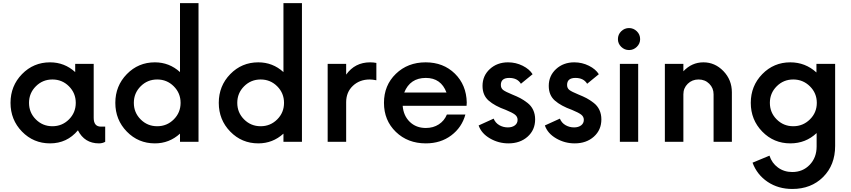

<svg xmlns="http://www.w3.org/2000/svg" viewBox="-20 -910 5461 1232"><path d="M627.5 -97.5H655V0Q637.5 10 615 10Q522.5 10 480 -73.8Q410 10 301.2 10Q195 10 121.2 -65.6Q47.5 -141.2 47.5 -250Q47.5 -358.8 121.2 -434.4Q195 -510 301.2 -510Q393.8 -510 462.5 -447.5V-500H581.2V-153.8Q581.2 -97.5 627.5 -97.5ZM210 -143.8Q253.8 -100 316.2 -100Q378.8 -100 422.5 -143.8Q466.2 -187.5 466.2 -250Q466.2 -312.5 422.5 -356.2Q378.8 -400 316.2 -400Q253.8 -400 210 -356.2Q166.2 -312.5 166.2 -250Q166.2 -187.5 210 -143.8Z M1135 -890H1253.8V0H1135V-52.5Q1066.2 10 973.8 10Q867.5 10 793.8 -65.6Q720 -141.2 720 -250Q720 -358.8 793.8 -434.4Q867.5 -510 973.8 -510Q1066.2 -510 1135 -447.5ZM882.5 -143.8Q926.2 -100 988.8 -100Q1051.2 -100 1095 -143.8Q1138.8 -187.5 1138.8 -250Q1138.8 -312.5 1095 -356.2Q1051.2 -400 988.8 -400Q926.2 -400 882.5 -356.2Q838.8 -312.5 838.8 -250Q838.8 -187.5 882.5 -143.8Z M1798.8 -890H1917.5V0H1798.8V-52.5Q1730 10 1637.5 10Q1531.2 10 1457.5 -65.6Q1383.8 -141.2 1383.8 -250Q1383.8 -358.8 1457.5 -434.4Q1531.2 -510 1637.5 -510Q1730 -510 1798.8 -447.5ZM1546.2 -143.8Q1590 -100 1652.5 -100Q1715 -100 1758.8 -143.8Q1802.5 -187.5 1802.5 -250Q1802.5 -312.5 1758.8 -356.2Q1715 -400 1652.5 -400Q1590 -400 1546.2 -356.2Q1502.5 -312.5 1502.5 -250Q1502.5 -187.5 1546.2 -143.8Z M2355 -510Q2376.2 -510 2395 -506.2V-395Q2370 -400 2352.5 -400Q2287.5 -400 2244.4 -359.4Q2201.2 -318.8 2201.2 -253.8V0H2082.5V-500H2201.2V-431.2Q2257.5 -510 2355 -510Z M2975 -252.5 2973.8 -231.2H2563.8Q2568.8 -167.5 2609.4 -128.1Q2650 -88.8 2712.5 -88.8Q2760 -88.8 2795.6 -111.9Q2831.2 -135 2847.5 -175H2966.2Q2943.8 -92.5 2875.6 -41.2Q2807.5 10 2712.5 10Q2596.2 10 2520 -63.8Q2443.8 -137.5 2443.8 -250Q2443.8 -362.5 2520 -436.2Q2596.2 -510 2711.2 -510Q2825 -510 2898.8 -437.5Q2972.5 -365 2975 -252.5ZM2712.5 -410Q2611.2 -410 2573.8 -316.2H2845Q2810 -410 2712.5 -410Z M3242.5 10Q3178.8 10 3123.8 -21.9Q3068.8 -53.8 3051.2 -105L3147.5 -148.8Q3158.8 -121.2 3183.8 -106.9Q3208.8 -92.5 3238.8 -92.5Q3266.2 -92.5 3283.8 -105.6Q3301.2 -118.8 3301.2 -141.2Q3301.2 -161.2 3284.4 -174.4Q3267.5 -187.5 3225 -205Q3155 -230 3115.6 -264.4Q3076.2 -298.8 3076.2 -358.8Q3076.2 -423.8 3123.1 -466.9Q3170 -510 3240 -510Q3290 -510 3333.8 -488.1Q3377.5 -466.2 3397.5 -433.8L3322.5 -372.5Q3300 -410 3247.5 -410Q3193.8 -410 3193.8 -365Q3193.8 -343.8 3208.8 -332.5Q3223.8 -321.2 3266.2 -303.8Q3297.5 -291.2 3318.8 -280Q3340 -268.8 3364.4 -250Q3388.8 -231.2 3401.2 -204.4Q3413.8 -177.5 3413.8 -143.8Q3413.8 -76.2 3365.6 -33.1Q3317.5 10 3242.5 10Z M3667.5 10Q3603.8 10 3548.8 -21.9Q3493.8 -53.8 3476.2 -105L3572.5 -148.8Q3583.8 -121.2 3608.8 -106.9Q3633.8 -92.5 3663.8 -92.5Q3691.2 -92.5 3708.8 -105.6Q3726.2 -118.8 3726.2 -141.2Q3726.2 -161.2 3709.4 -174.4Q3692.5 -187.5 3650 -205Q3580 -230 3540.6 -264.4Q3501.2 -298.8 3501.2 -358.8Q3501.2 -423.8 3548.1 -466.9Q3595 -510 3665 -510Q3715 -510 3758.8 -488.1Q3802.5 -466.2 3822.5 -433.8L3747.5 -372.5Q3725 -410 3672.5 -410Q3618.8 -410 3618.8 -365Q3618.8 -343.8 3633.8 -332.5Q3648.8 -321.2 3691.2 -303.8Q3722.5 -291.2 3743.8 -280Q3765 -268.8 3789.4 -250Q3813.8 -231.2 3826.2 -204.4Q3838.8 -177.5 3838.8 -143.8Q3838.8 -76.2 3790.6 -33.1Q3742.5 10 3667.5 10Z M3945 -658.8Q3945 -688.8 3966.2 -709.4Q3987.5 -730 4016.2 -730Q4045 -730 4066.2 -709.4Q4087.5 -688.8 4087.5 -658.8Q4087.5 -630 4066.2 -609.4Q4045 -588.8 4016.2 -588.8Q3987.5 -588.8 3966.2 -609.4Q3945 -630 3945 -658.8ZM3957.5 0V-500H4075V0Z M4493.8 -510Q4567.5 -510 4621.9 -453.8Q4676.2 -397.5 4676.2 -317.5V0H4558.8V-305Q4558.8 -345 4531.2 -372.5Q4503.8 -400 4462.5 -400Q4421.2 -400 4393.1 -372.5Q4365 -345 4365 -305V0H4246.2V-500H4365V-452.5Q4418.8 -510 4493.8 -510Z M5218.8 -500H5338.8V26.2Q5338.8 148.8 5261.9 225.6Q5185 302.5 5063.8 302.5Q4973.8 302.5 4905.6 256.9Q4837.5 211.2 4808.8 133.8L4917.5 88.8Q4932.5 136.2 4971.9 165Q5011.2 193.8 5063.8 193.8Q5131.2 193.8 5175.6 147.5Q5220 101.2 5220 30V-56.2Q5150 10 5051.2 10Q4945 10 4871.2 -65.6Q4797.5 -141.2 4797.5 -250Q4797.5 -358.8 4871.2 -434.4Q4945 -510 5051.2 -510Q5147.5 -510 5218.8 -445ZM4963.8 -143.8Q5007.5 -100 5070 -100Q5132.5 -100 5176.9 -143.8Q5221.2 -187.5 5221.2 -250Q5221.2 -312.5 5176.9 -356.2Q5132.5 -400 5070 -400Q5007.5 -400 4963.8 -356.2Q4920 -312.5 4920 -250Q4920 -187.5 4963.8 -143.8Z"/></svg>

Font: Now Medium
Style: Regular
Weight: 500
Designer: Alfredo Marco Pradil
Foundry: Alfredo Marco Pradil
Version: Version 1.002;PS 001.002;hotconv 1.0.88;makeotf.lib2.5.64775